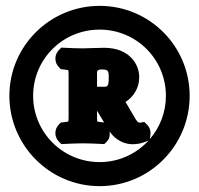

<svg xmlns="http://www.w3.org/2000/svg" viewBox="-20 -633 680 655"><path d="M320 -532C445.2 -532 546 -431.2 546 -306C546 -249.4 525.2 -197.8 490.9 -158.2L492.7 -168.9C494.4 -179.5 494.4 -195 481.7 -207.7L472.4 -217L459.4 -214.6C455.9 -213.9 449.9 -214.1 442.6 -226.6L408.3 -285.1C434.2 -301.9 455 -331.3 455 -370C455 -412 423.2 -470 335 -470C313.9 -470 277.5 -468 263 -468C247.9 -468 217.8 -469 200.4 -470L189.2 -470.6L181.3 -462.7C164.8 -446.1 164.8 -419.9 181.3 -403.3L187.7 -397L196.7 -396.1C205 -395.3 210.2 -394.4 213 -393.5C213.3 -392.1 214 -387 214 -380V-232C214 -225.2 213.5 -220.7 213 -218.6C211.1 -217.9 205.2 -216.7 196.7 -215.9L187.7 -215.1L181.3 -208.7C164.8 -192.1 164.8 -165.9 181.3 -149.3L189.2 -141.4L200.4 -142C217.8 -143 247.9 -144 263 -144C278.1 -144 307.2 -143 324.6 -142L335.8 -141.4L343.7 -149.3C356.9 -162.6 354.4 -176.3 353.8 -184.5C375.5 -153 406.4 -141 432 -141C446.8 -141 462.3 -143.5 477.6 -149.9L487 -153.8C445.6 -108.4 386 -80 320 -80C193.8 -80 93 -181.8 93 -306C93 -431.2 193.7 -532 320 -532ZM320 2C489.9 2 627 -136.3 627 -306C627 -475.8 489.8 -613 320 -613C150.3 -613 12 -475.9 12 -306C12 -137.3 149.1 2 320 2ZM335.1 -215.3 328.3 -215.9C320 -216.7 314.7 -217.7 312 -218.5C311.7 -219.9 311 -225 311 -232V-255.4ZM351 -370C351 -333.9 346.1 -337 328 -337H311V-387C311 -389.5 312.2 -396 326 -396C347.8 -396 351 -392.9 351 -370Z"/></svg>

Font: Linux Libertine Mono O 
Style: Mono Bold
Weight: 400
Designer: Philipp H. Poll
Foundry: Philipp H. Poll
Version: Version 5.1.7